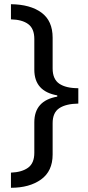

<svg xmlns="http://www.w3.org/2000/svg" viewBox="-20 -734 420 912"><path d="M32 86Q84 84 113.5 62.5Q143 41 143 -8V-153Q143 -256 252 -275V-281Q143 -300 143 -403V-549Q143 -598 114 -619.5Q85 -641 32 -642V-714Q124 -713 177 -674Q230 -635 230 -555V-409Q230 -358 261.5 -336.5Q293 -315 352 -315V-242Q293 -241 261.5 -220Q230 -199 230 -149V0Q230 79 175 118.5Q120 158 32 158Z"/></svg>

Font: Noto Sans Tai Le
Style: Regular
Weight: 400
Designer: Monotype Design Team
Foundry: Monotype Imaging Inc.
Version: Version 2.002; ttfautohint (v1.8.4.7-5d5b)